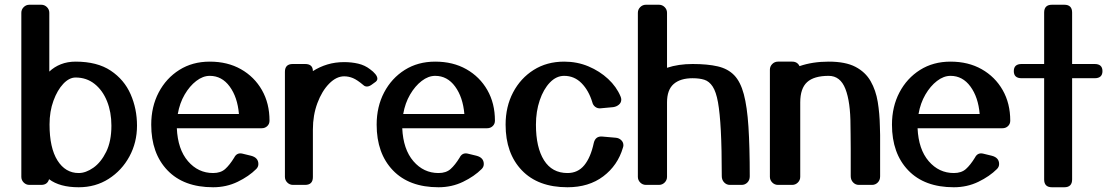

<svg xmlns="http://www.w3.org/2000/svg" viewBox="-20 -780 4701 810"><path d="M299 -520Q390 -520 447 -482Q504 -444 531 -382.5Q558 -321 558 -250Q558 -179 526 -120Q494 -61 438.5 -25.5Q383 10 312 10Q232 10 187 -24Q180 0 154 0H104Q90 0 80 -10Q70 -20 70 -34V-726Q70 -740 80 -750Q90 -760 104 -760H154Q168 -760 178 -750Q188 -740 188 -726V-478Q209 -498 237 -509Q265 -520 299 -520ZM299 -453Q272 -453 247 -426.5Q222 -400 205.5 -355Q189 -310 189 -255Q189 -156 222.5 -103Q256 -50 312 -50Q342 -50 374 -72.5Q406 -95 428 -139.5Q450 -184 450 -250Q450 -307 431.5 -353Q413 -399 379 -426Q345 -453 299 -453Z M1061 -67Q1030 -36 982.5 -13Q935 10 879 10Q755 10 686.5 -61.5Q618 -133 618 -254Q618 -330 649.5 -390Q681 -450 736.5 -485Q792 -520 865 -520Q940 -520 996.5 -488Q1053 -456 1085 -400Q1117 -344 1117 -271Q1117 -257 1107.5 -248Q1098 -239 1084 -239H726Q730 -150 773 -100Q816 -50 879 -50Q911 -50 930 -67Q949 -84 968 -115Q979 -137 1002 -132L1039 -123Q1070 -115 1070 -88Q1070 -76 1061 -67ZM865 -460Q836 -460 808 -438.5Q780 -417 759 -381Q738 -345 730 -299H988Q982 -370 949 -415Q916 -460 865 -460Z M1541 -488Q1555 -478 1563.5 -467.5Q1572 -457 1572 -448Q1572 -441 1565 -435L1547 -422Q1537 -415 1528 -415Q1519 -415 1513 -421Q1487 -443 1469 -450.5Q1451 -458 1432 -458Q1399 -458 1368.5 -427Q1338 -396 1319 -345Q1300 -294 1300 -234V-33Q1300 0 1267 0H1216Q1202 0 1192 -10Q1182 -20 1182 -34V-477Q1182 -510 1215 -510H1267Q1300 -510 1300 -480Q1328 -498 1361 -508Q1394 -518 1432 -518Q1463 -518 1491 -511.5Q1519 -505 1541 -488Z M2012 -67Q1981 -36 1933.5 -13Q1886 10 1830 10Q1706 10 1637.5 -61.5Q1569 -133 1569 -254Q1569 -330 1600.5 -390Q1632 -450 1687.5 -485Q1743 -520 1816 -520Q1891 -520 1947.5 -488Q2004 -456 2036 -400Q2068 -344 2068 -271Q2068 -257 2058.5 -248Q2049 -239 2035 -239H1677Q1681 -150 1724 -100Q1767 -50 1830 -50Q1862 -50 1881 -67Q1900 -84 1919 -115Q1930 -137 1953 -132L1990 -123Q2021 -115 2021 -88Q2021 -76 2012 -67ZM1816 -460Q1787 -460 1759 -438.5Q1731 -417 1710 -381Q1689 -345 1681 -299H1939Q1933 -370 1900 -415Q1867 -460 1816 -460Z M2598 -373Q2601 -366 2601 -360Q2601 -347 2591 -338.5Q2581 -330 2567 -328L2513 -323Q2501 -322 2491.5 -329Q2482 -336 2479 -348Q2464 -398 2433.5 -429Q2403 -460 2360 -460Q2327 -460 2300 -432Q2273 -404 2257 -357Q2241 -310 2241 -254Q2241 -158 2275 -104Q2309 -50 2374 -50Q2418 -50 2445 -83Q2472 -116 2485 -177Q2492 -206 2520 -204L2577 -199Q2591 -198 2600.5 -189Q2610 -180 2610 -167Q2610 -163 2608 -157Q2586 -82 2525 -36Q2464 10 2374 10Q2250 10 2181.5 -61.5Q2113 -133 2113 -254Q2113 -330 2144.5 -390Q2176 -450 2231.5 -485Q2287 -520 2360 -520Q2415 -520 2462.5 -500Q2510 -480 2545.5 -447Q2581 -414 2598 -373Z M3143 -36Q3143 -20 3133 -10Q3123 0 3109 0H3059Q3045 0 3035 -10.5Q3025 -21 3025 -37Q3025 -152 3021 -228Q3017 -304 3009 -348.5Q3001 -393 2986.5 -415Q2972 -437 2951.5 -443.5Q2931 -450 2902 -450Q2850 -450 2822 -425.5Q2794 -401 2794 -348V-34Q2794 -20 2784 -10Q2774 0 2760 0H2705Q2691 0 2681 -10Q2671 -20 2671 -34V-726Q2671 -740 2681 -750Q2691 -760 2705 -760H2760Q2774 -760 2784 -750Q2794 -740 2794 -726V-494Q2842 -510 2902 -510Q2965 -510 3008 -500Q3051 -490 3077.5 -462.5Q3104 -435 3118 -382.5Q3132 -330 3137.5 -245.5Q3143 -161 3143 -36Z M3693 -36Q3693 -20 3683 -10Q3673 0 3659 0H3603Q3589 0 3579 -10.5Q3569 -21 3569 -37Q3569 -111 3569 -151.5Q3569 -192 3568.5 -213.5Q3568 -235 3568 -250Q3568 -350 3546.5 -405Q3525 -460 3476 -460Q3414 -460 3385 -433.5Q3356 -407 3356 -348V-34Q3356 -20 3346 -10Q3336 0 3322 0H3262Q3248 0 3238 -10Q3228 -20 3228 -34V-486Q3228 -500 3238 -510Q3248 -520 3262 -520H3322Q3344 -520 3353 -501Q3408 -520 3476 -520Q3547 -520 3589 -498Q3631 -476 3653 -437.5Q3675 -399 3683 -350Q3691 -301 3692 -247Q3693 -232 3693 -210.5Q3693 -189 3693 -149Q3693 -109 3693 -36Z M4186 -67Q4155 -36 4107.5 -13Q4060 10 4004 10Q3880 10 3811.5 -61.5Q3743 -133 3743 -254Q3743 -330 3774.5 -390Q3806 -450 3861.5 -485Q3917 -520 3990 -520Q4065 -520 4121.5 -488Q4178 -456 4210 -400Q4242 -344 4242 -271Q4242 -257 4232.5 -248Q4223 -239 4209 -239H3851Q3855 -150 3898 -100Q3941 -50 4004 -50Q4036 -50 4055 -67Q4074 -84 4093 -115Q4104 -137 4127 -132L4164 -123Q4195 -115 4195 -88Q4195 -76 4186 -67ZM3990 -460Q3961 -460 3933 -438.5Q3905 -417 3884 -381Q3863 -345 3855 -299H4113Q4107 -370 4074 -415Q4041 -460 3990 -460Z M4503 -23Q4503 10 4470 10H4418Q4385 10 4385 -23V-450H4290Q4257 -450 4257 -480Q4257 -510 4290 -510H4385V-727Q4385 -760 4418 -760H4470Q4503 -760 4503 -727V-510H4598Q4631 -510 4631 -480Q4631 -450 4598 -450H4503Z"/></svg>

Font: Yusei Magic
Style: Regular
Weight: 400
Designer: Tanukizamurai
Foundry: Yusei Magic Project
Version: Version 1.200